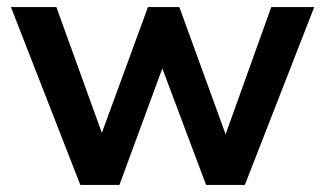

<svg xmlns="http://www.w3.org/2000/svg" viewBox="-20 -525 923 545"><path d="M208 0 11 -505H140L282 -112H256L400 -505H489L632 -112H609L750 -505H872L675 0H565L414 -402H467L319 0Z"/></svg>

Font: Mulish ExtraLight
Style: Regular
Weight: 200
Designer: Vernon Adams
Foundry: Vernon Adams
Version: Version 3.603